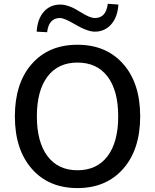

<svg xmlns="http://www.w3.org/2000/svg" viewBox="-20 -959 799 989"><path d="M56.6 -359.4Q56.6 -530.3 143.6 -629.4Q230.5 -728.5 378.9 -728.5Q527.3 -728.5 614.7 -629.4Q702.1 -530.3 702.1 -359.4Q702.1 -189.5 614.7 -89.8Q527.3 9.8 378.9 9.8Q230.5 9.8 143.6 -89.8Q56.6 -189.5 56.6 -359.4ZM168.9 -795.9Q172.9 -861.3 205.6 -898.4Q238.3 -935.5 291 -935.5Q334 -935.5 393.6 -897.5Q442.4 -866.2 468.8 -866.2Q526.4 -866.2 535.2 -939.5L589.8 -935.5Q585.9 -871.1 552.7 -833.5Q519.5 -795.9 467.8 -795.9Q429.7 -795.9 362.3 -835.9Q310.5 -866.2 289.1 -866.2Q231.4 -866.2 222.7 -793ZM169.9 -359.4Q169.9 -227.5 224.6 -154.8Q279.3 -82 378.9 -82Q479.5 -82 534.2 -154.8Q588.9 -227.5 588.9 -359.4Q588.9 -492.2 534.2 -564.5Q479.5 -636.7 378.9 -636.7Q279.3 -636.7 224.6 -564.5Q169.9 -492.2 169.9 -359.4Z"/></svg>

Font: Min Sans Medium
Style: Regular
Weight: 500
Designer: Jinseong-Kim, NotoSansCJK, Nunito
Foundry: Jinseong-Kim
Version: Version 1.400;Glyphs 3.1.2 (3151)